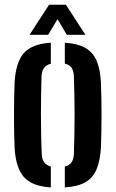

<svg xmlns="http://www.w3.org/2000/svg" viewBox="-20 -789 491 816"><path d="M42 -162Q41 -187 40.2 -222.2Q39.5 -257.5 39.5 -297Q39.5 -336.5 40.2 -373.5Q41 -410.5 42 -438.5Q47 -524.5 81.5 -563.5Q116 -602.5 196 -607.5V-518Q176 -513 166.8 -499.8Q157.5 -486.5 156.5 -465Q155.5 -430 154.8 -390Q154 -350 154 -307.5Q154 -265 154.8 -221.8Q155.5 -178.5 157.5 -135.5Q158 -113 167.2 -99.8Q176.5 -86.5 196 -81.5V7.5Q115 2.5 80.8 -37.5Q46.5 -77.5 42 -162ZM255.5 7.5V-81.5Q276 -86.5 284.5 -99.8Q293 -113 294 -134.5Q295.5 -179.5 296.2 -220.8Q297 -262 297 -301.8Q297 -341.5 296.2 -382Q295.5 -422.5 294 -466Q293 -488 284.2 -501Q275.5 -514 255.5 -518.5V-607.5Q310.5 -604 343 -585.2Q375.5 -566.5 390.8 -530.5Q406 -494.5 409 -438.5Q410 -412 410.8 -376.2Q411.5 -340.5 411.5 -301.8Q411.5 -263 410.8 -226.5Q410 -190 409 -162Q405.5 -105.5 390.2 -69.2Q375 -33 342.8 -14.5Q310.5 4 255.5 7.5ZM105.5 -641 188.5 -769H260L343 -641H264L224.5 -707.5L184.5 -641Z"/></svg>

Font: Big Shoulders Stencil Text Thin
Style: Bold
Weight: 700
Version: Version 2.001